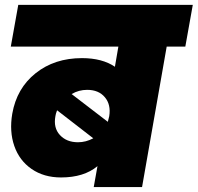

<svg xmlns="http://www.w3.org/2000/svg" viewBox="-20 -760 803 780"><path d="M360.8 0 376 -85Q320.8 -39.1 228 -39.1Q158.2 -39.1 108.4 -73.5Q58.6 -107.9 38.1 -167Q17.6 -226.1 29.8 -297.9Q47.9 -401.4 124.8 -462.6Q201.7 -523.9 313 -523.9Q395 -523.9 446.8 -488.8L460.9 -570.8H23.9L54.2 -740.2H763.2L732.9 -570.8H657.2L557.1 0ZM334 -395Q299.8 -395 271 -377.9L418 -265.1Q423.3 -283.7 423.8 -288.1Q431.2 -335 406 -365Q380.9 -395 334 -395ZM296.9 -182.1Q329.1 -182.1 358.9 -198.2L211.9 -312Q206.1 -296.9 205.1 -288.1Q196.3 -240.7 223.4 -211.4Q250.5 -182.1 296.9 -182.1Z"/></svg>

Font: SVN-Poppins Black
Style: Italic
Weight: 900
Italic angle: -10°
Designer: Ninad Kale (Devanagari), Jonny Pinhorn (Latin)
Foundry: Indian Type Foundry
Version: Version 3.002 2017